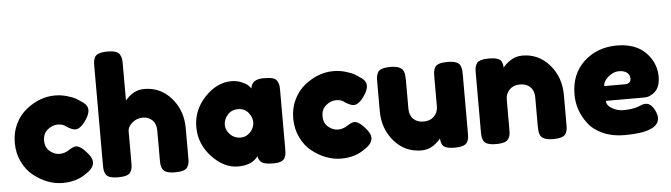

<svg xmlns="http://www.w3.org/2000/svg" viewBox="-48 -968 4111 1176"><g transform="rotate(-5 2007.0 -380.0)"><path d="M396 -211Q426 -211 469 -158Q492 -129 492 -106Q492 -68 437 -35Q380 5 297 5Q204 5 118 -62Q77 -94 51 -147.5Q25 -201 25 -265.5Q25 -330 51 -382.5Q77 -435 118 -467Q201 -533 295 -533Q333 -533 369 -522.5Q405 -512 422 -502L438 -492Q456 -480 466 -473Q492 -453 492 -427.5Q492 -402 471 -370Q435 -315 402 -315Q383 -315 348 -337Q330 -354 296.5 -354Q263 -354 234 -330Q205 -306 205 -263.5Q205 -221 233 -197.5Q261 -174 292.5 -174Q324 -174 351.5 -192.5Q379 -211 396 -211Z M843 -525Q943 -525 1009.5 -449Q1076 -373 1076 -263V-87Q1076 -64 1074.5 -52.5Q1073 -41 1065 -26Q1052 0 988 0Q927 0 912 -26Q904 -41 902.5 -53Q901 -65 901 -89V-264Q901 -305 878 -328Q855 -351 819.5 -351Q784 -351 757 -329.5Q730 -308 726 -281V-87Q726 -64 724.5 -52.5Q723 -41 715 -26Q702 0 638 0Q575 0 561 -27Q554 -42 552.5 -53Q551 -64 551 -88V-686Q551 -709 552.5 -720.5Q554 -732 561 -746Q575 -773 639 -773Q702 -773 715 -746Q723 -731 724.5 -719.5Q726 -708 726 -685V-464Q776 -525 843 -525Z M1498 -471Q1504 -527 1577 -527Q1616 -527 1635 -521Q1654 -515 1661.5 -500Q1669 -485 1670.5 -473.5Q1672 -462 1672 -439V-89Q1672 -66 1670.5 -54.5Q1669 -43 1662 -28Q1648 -2 1593.5 -2Q1539 -2 1520.5 -15.5Q1502 -29 1499 -55Q1462 -2 1375.5 -2Q1289 -2 1215 -81Q1141 -160 1141 -264.5Q1141 -369 1215.5 -447.5Q1290 -526 1379 -526Q1413 -526 1441 -514Q1469 -502 1480 -491.5Q1491 -481 1498 -471ZM1316 -263Q1316 -230 1342 -203.5Q1368 -177 1405 -177Q1442 -177 1466.5 -204Q1491 -231 1491 -263.5Q1491 -296 1467.5 -324Q1444 -352 1404.5 -352Q1365 -352 1340.5 -324Q1316 -296 1316 -263Z M2108 -211Q2138 -211 2181 -158Q2204 -129 2204 -106Q2204 -68 2149 -35Q2092 5 2009 5Q1916 5 1830 -62Q1789 -94 1763 -147.5Q1737 -201 1737 -265.5Q1737 -330 1763 -382.5Q1789 -435 1830 -467Q1913 -533 2007 -533Q2045 -533 2081 -522.5Q2117 -512 2134 -502L2150 -492Q2168 -480 2178 -473Q2204 -453 2204 -427.5Q2204 -402 2183 -370Q2147 -315 2114 -315Q2095 -315 2060 -337Q2042 -354 2008.5 -354Q1975 -354 1946 -330Q1917 -306 1917 -263.5Q1917 -221 1945 -197.5Q1973 -174 2004.5 -174Q2036 -174 2063.5 -192.5Q2091 -211 2108 -211Z M2503 -2Q2402 -2 2335.5 -78.5Q2269 -155 2269 -265V-440Q2269 -464 2270.5 -475Q2272 -486 2279 -501Q2293 -528 2357 -528Q2427 -528 2439 -490Q2445 -474 2445 -439V-264Q2445 -223 2468.5 -200Q2492 -177 2531.5 -177Q2571 -177 2595.5 -201Q2620 -225 2620 -264V-441Q2620 -464 2621.5 -475.5Q2623 -487 2631 -502Q2644 -528 2708 -528Q2771 -528 2785 -501Q2792 -486 2793.5 -474.5Q2795 -463 2795 -440V-86Q2795 -64 2793.5 -52.5Q2792 -41 2784 -27Q2769 -1 2707 -1Q2646 -1 2632 -25Q2622 -42 2622 -66Q2618 -59 2604 -46Q2590 -33 2577 -24Q2543 -2 2503 -2Z M3168 -527Q3268 -527 3334.5 -450.5Q3401 -374 3401 -264V-88Q3401 -65 3399.5 -53.5Q3398 -42 3391 -28Q3377 -1 3313 -1Q3242 -1 3231 -38Q3225 -55 3225 -89V-265Q3225 -306 3201.5 -329Q3178 -352 3138.5 -352Q3099 -352 3074.5 -328Q3050 -304 3050 -265V-88Q3050 -65 3048.5 -53.5Q3047 -42 3039 -28Q3026 -1 2962 -1Q2899 -1 2885 -28Q2878 -43 2876.5 -54.5Q2875 -66 2875 -89V-443Q2875 -465 2876.5 -476.5Q2878 -488 2886 -502Q2900 -527 2963 -527Q3024 -527 3038 -504Q3048 -487 3048 -463Q3052 -470 3066 -483Q3080 -496 3093 -504Q3127 -527 3168 -527Z M3891 -206H3654Q3654 -178 3687 -159Q3720 -140 3753 -140Q3811 -140 3844 -152L3855 -156Q3879 -167 3895 -167Q3927 -167 3950 -122Q3963 -95 3963 -76Q3963 13 3750 13Q3676 13 3618.5 -12.5Q3561 -38 3529 -80Q3466 -161 3466 -261Q3466 -387 3547.5 -462.5Q3629 -538 3751 -538Q3890 -538 3955 -440Q3989 -388 3989 -326.5Q3989 -265 3958.5 -235.5Q3928 -206 3891 -206ZM3778 -297Q3816 -297 3816 -329Q3816 -352 3798.5 -366Q3781 -380 3748.5 -380Q3716 -380 3684 -353.5Q3652 -327 3652 -297Z"/></g></svg>

Font: Fredoka One
Style: Regular
Weight: 400
Version: Version 1.001;April 7, 2020;FontCreator 12.0.0.2522 64-bit